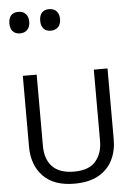

<svg xmlns="http://www.w3.org/2000/svg" viewBox="-70 -1180 871 1242"><g transform="rotate(-5 365.5 -559.5)"><path d="M640 -252Q640 -178 610 -118.5Q580 -59 518.5 -24.5Q457 10 362 10Q229 10 159.5 -62.5Q90 -135 90 -254V-714H180V-251Q180 -164 226.5 -116Q273 -68 367 -68Q464 -68 507.5 -119.5Q551 -171 551 -252V-714H640ZM296 -989Q267 -989 250 -1007Q233 -1025 233 -1059Q233 -1092 249 -1110.5Q265 -1129 296 -1129Q328 -1129 345 -1110Q362 -1091 362 -1059Q362 -1026 344 -1007.5Q326 -989 296 -989ZM96 -989Q67 -989 50 -1007Q33 -1025 33 -1059Q33 -1092 49 -1110.5Q65 -1129 96 -1129Q128 -1129 145 -1110Q162 -1091 162 -1059Q162 -1026 144 -1007.5Q126 -989 96 -989Z"/></g></svg>

Font: Noto Sans Tifinagh Rhissa Ixa
Style: Regular
Weight: 400
Designer: JamraPatel
Foundry: JamraPatel LLC
Version: Version 2.006; ttfautohint (v1.8.4.7-5d5b)